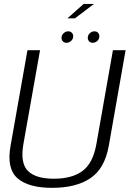

<svg xmlns="http://www.w3.org/2000/svg" viewBox="-20 -922 650 947"><path d="M237.5 4.5Q355 4.5 425.8 -43Q496.5 -90.5 516.5 -202.5L599.5 -674.5H537L455.5 -212Q439 -117.5 387.2 -79Q335.5 -40.5 245.5 -40.5Q156 -40.5 117.5 -79.2Q79 -118 95.5 -212L177.5 -674.5H115.5L32 -202.5Q12 -90.5 66 -43Q120 4.5 237.5 4.5ZM308 -711Q320.5 -711 330.8 -720.2Q341 -729.5 341 -743Q341 -754 334 -760.8Q327 -767.5 316.5 -767.5Q304 -767.5 293.8 -758.2Q283.5 -749 283.5 -735.5Q283.5 -724.5 290.2 -717.8Q297 -711 308 -711ZM437 -711Q450 -711 460 -720.2Q470 -729.5 470 -743Q470 -754 463.2 -760.8Q456.5 -767.5 445.5 -767.5Q433 -767.5 423 -758.2Q413 -749 413 -735.5Q413 -724.5 420 -717.8Q427 -711 437 -711ZM312.5 -831.5H349.5L443.5 -902.5H392.5Z"/></svg>

Font: Anybody Thin Light
Style: Italic
Weight: 300
Italic angle: -10°
Version: Version 1.113;gftools[0.9.25]